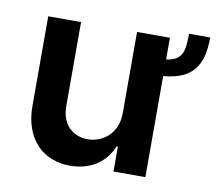

<svg xmlns="http://www.w3.org/2000/svg" viewBox="-68 -653 834 740"><g transform="rotate(10 348.5 -283.5)"><path d="M250 7.1Q211.6 7.1 178.3 -5.9Q144.9 -18.8 120.4 -44.4Q95.9 -70 81.9 -108.5Q67.8 -147 68.2 -198.2V-545.5H196.7V-218Q196.7 -165.1 225.5 -134.9Q254.6 -105.1 299.7 -105.1Q320 -105.1 340.6 -112.4Q361.2 -119.7 378 -134.8Q394.9 -149.9 405.4 -173.3Q415.8 -196.7 415.8 -229.4V-545.5H544.4V-460.6Q567.8 -463.8 581.7 -471.8Q595.5 -479.8 602.8 -493.6Q610.1 -507.5 612.2 -527.2Q614.3 -546.9 614.3 -573.5H697.1Q697.1 -532 689.3 -500.4Q681.5 -468.8 663.4 -446.6Q645.2 -424.4 616.1 -411.8Q587 -399.1 544.4 -395.6V0H419.7V-96.9H414.1Q405.2 -73.9 390.1 -54.9Q375 -35.9 354.2 -22Q333.5 -8.2 307.2 -0.5Q280.9 7.1 250 7.1Z"/></g></svg>

Font: Linik Sans SemiBold
Style: Regular
Weight: 600
Designer: Fonts by Rasmus Andersson / Changes by Cristiano Sobral with parts from Marc Monis
Foundry: rsms
Version: Version 3.020; ttfautohint (v1.6)